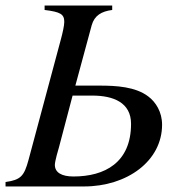

<svg xmlns="http://www.w3.org/2000/svg" viewBox="-48 -673 665 693"><path d="M224 -364 283 -582C293 -617 318 -632 357 -637V-653H113V-637C170 -630 184 -622 184 -594C184 -581 178 -554 172 -532L55 -96C39 -37 27 -24 -28 -16V0H255C411 0 537 -92 537 -223C537 -269 514 -305 487 -325C441 -360 372 -364 311 -364ZM214 -328H285C361 -328 425 -303 425 -226C425 -86 330 -36 217 -36C175 -36 150 -50 150 -78C150 -91 163 -136 165 -142Z"/></svg>

Font: XITS
Style: Italic
Weight: 400
Italic angle: -16.33°
Designer: MicroPress Inc., with final additions and corrections provided by Coen Hoffman, Elsevier (retired)
Version: Version 1.107